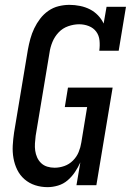

<svg xmlns="http://www.w3.org/2000/svg" viewBox="-20 -763 540 791"><path d="M176 8Q149 8 124.5 0Q100 -8 81 -24.5Q62 -41 51 -63.5Q40 -86 35.5 -111.5Q31 -137 32.5 -163.5Q34 -190 38 -217L95 -559Q99 -581 105 -603Q111 -625 121 -646Q131 -667 145.5 -686Q160 -705 179.5 -718.5Q199 -732 221.5 -737.5Q244 -743 266 -743Q288 -743 310 -738.5Q332 -734 350.5 -724.5Q369 -715 383.5 -700Q398 -685 407 -666L419 -735H499L469 -554H389Q392 -575 390 -596Q388 -617 376.5 -632.5Q365 -648 346 -655.5Q327 -663 306 -663Q284 -663 261 -655Q238 -647 221.5 -629.5Q205 -612 196 -590Q187 -568 184 -546L127 -204Q125 -188 124 -172.5Q123 -157 125 -142.5Q127 -128 133 -114.5Q139 -101 149.5 -91Q160 -81 174.5 -76.5Q189 -72 205 -72Q225 -72 245 -79Q265 -86 280.5 -101.5Q296 -117 304 -136.5Q312 -156 315 -176L339 -322H247L260 -402H444L377 0H295L311 -94Q302 -74 289 -54.5Q276 -35 258.5 -20Q241 -5 219 1.5Q197 8 176 8Z"/></svg>

Font: Iosevka Slab Medium Oblique
Style: Regular
Weight: 500
Italic angle: -9°
Monospace: yes
Designer: Belleve Invis
Foundry: Belleve Invis
Version: Version 11.1.1; ttfautohint (v1.8.3)